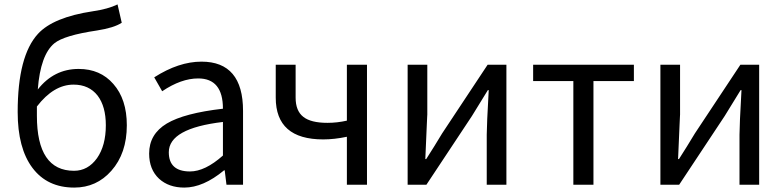

<svg xmlns="http://www.w3.org/2000/svg" viewBox="-20 -836 3548 869"><path d="M419 -120Q459 -177 459 -269Q459 -354 422 -403Q383 -453 313 -453Q223 -453 147 -354V-312Q147 -63 315 -63Q378 -63 419 -120ZM531 -733Q496 -710 419 -698Q270 -676 226 -640Q163 -588 151 -431Q224 -524 336 -524Q434 -524 493 -456Q554 -387 554 -269Q554 -142 484 -63Q417 13 316 13Q194 13 127 -76Q60 -165 60 -329Q60 -583 152 -683Q221 -758 400 -785Q469 -795 512 -816Z M700 -27Q655 -69 655 -141Q655 -229 735 -277Q814 -324 989 -344Q989 -481 877 -481Q800 -481 714 -423L678 -486Q789 -557 892 -557Q1080 -557 1080 -334V0H1005L997 -65H994Q900 13 814 13Q744 13 700 -27ZM989 -132V-284Q744 -255 744 -147Q744 -60 840 -60Q908 -60 989 -132Z M1550 -217Q1493 -205 1443 -205Q1228 -205 1228 -394V-543H1318V-394Q1318 -334 1353 -307Q1387 -280 1462 -280Q1506 -280 1550 -290V-543H1641V0H1550Z M1825 -543H1914V-316Q1914 -326 1905 -116H1909Q1945 -172 1981 -232L2187 -543H2272V0H2183V-227Q2183 -268 2192 -428H2188L2116 -311L1910 0H1825Z M2575 -469H2393V-543H2849V-469H2666V0H2575Z M2969 -543H3058V-316Q3058 -326 3049 -116H3053Q3089 -172 3125 -232L3331 -543H3416V0H3327V-227Q3327 -268 3336 -428H3332L3260 -311L3054 0H2969Z"/></svg>

Font: KaiGen Gothic CN Regular
Style: Regular
Weight: 400
Designer: Ryoko NISHIZUKA  (kana & ideographs); Paul D. Hunt (Latin, Greek & Cyrillic); Wenlong ZHANG  (bopomofo); Sandoll Communi
Foundry: Adobe Systems Incorporated
Version: Version 1.002.20150501